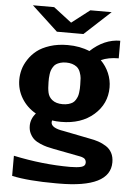

<svg xmlns="http://www.w3.org/2000/svg" viewBox="-61 -788 692 1025"><g transform="rotate(5 284.5 -275.0)"><path d="M276.9 -231Q294.4 -231 308.1 -234.9Q321.8 -238.8 330.6 -244.6Q339.4 -250.5 345.5 -260.5Q351.6 -270.5 354.7 -278.8Q357.9 -287.1 359.6 -300.3Q361.3 -313.5 361.6 -321.3Q361.8 -329.1 361.8 -341.8Q361.8 -364.3 360.6 -378.2Q359.4 -392.1 353 -409.4Q346.7 -426.8 334 -437Q311.5 -454.1 276.9 -454.1Q259.3 -454.1 245.6 -450Q231.9 -445.8 223.1 -439.9Q214.4 -434.1 208.3 -424.1Q202.1 -414.1 199 -405.5Q195.8 -397 194.1 -383.8Q192.4 -370.6 192.1 -362.8Q191.9 -355 191.9 -341.8Q191.9 -308.1 197 -285.4Q202.1 -262.7 220.2 -248Q241.2 -231 276.9 -231ZM35.2 -341.8Q35.2 -368.2 42.5 -395.3Q49.8 -422.4 67.9 -450.2Q85.9 -478 112.8 -499.3Q139.6 -520.5 182.1 -534.2Q224.6 -547.9 276.9 -547.9Q343.3 -547.9 394.5 -525.9Q468.8 -595.2 554.2 -595.2V-501Q499 -501 459.5 -482.9Q487.8 -454.6 503.4 -418Q519 -381.3 519 -341.8Q519 -253.9 451.9 -195.1Q384.8 -136.2 276.9 -136.2Q251 -136.2 228.5 -139.6Q227.1 -135.3 227.1 -129.9Q227.1 -99.1 294.9 -88.9L435.1 -61Q462.9 -56.2 484.1 -49.1Q505.4 -42 525.9 -29.1Q546.4 -16.1 557.6 5.1Q568.8 26.4 568.8 55.2Q568.8 192.9 293 192.9H277.8Q128.9 192.9 42 173.8V65.9Q198.7 99.1 346.2 99.1Q383.3 99.1 405.3 93.5Q427.2 87.9 427.2 69.8Q427.2 63 425 57.9Q422.9 52.7 419.7 49.6Q416.5 46.4 411.6 44.2Q406.7 42 403.6 41Q400.4 40 396 39.1Q391.6 38.1 391.1 38.1L251 11.2Q229 6.8 213.6 2.9Q198.2 -1 177.5 -9.8Q156.7 -18.6 143.8 -29.8Q130.9 -41 121.6 -59.3Q112.3 -77.6 112.3 -101.1Q112.3 -138.2 139.2 -168.9Q91.3 -195.8 63.2 -241.7Q35.2 -287.6 35.2 -341.8ZM284.2 -668.5 380.9 -743.2H495.1L355 -613.8H212.9L73.2 -743.2H187Z"/></g></svg>

Font: Aurulent Sans
Style: Bold
Weight: 700
Version: Version 2007.05.04